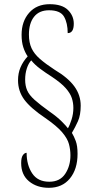

<svg xmlns="http://www.w3.org/2000/svg" viewBox="-20 -780 457 916"><path d="M213 116Q156 116 118.5 85Q81 54 81 -2Q81 -28 89 -39.5Q97 -51 107 -51Q107 7 133.5 47Q160 87 215 87Q266 87 291 49.5Q316 12 316 -39Q316 -66 309 -92.5Q302 -119 276.5 -149Q251 -179 196 -217Q126 -264 96 -304.5Q66 -345 66 -397Q66 -431 78 -459Q90 -487 112 -511Q99 -530 91 -555Q83 -580 83 -614Q83 -678 119 -719Q155 -760 217 -760Q276 -760 304 -732.5Q332 -705 332 -667Q332 -622 303 -622Q303 -670 285.5 -700.5Q268 -731 214 -731Q167 -731 142.5 -700Q118 -669 118 -615Q118 -577 130.5 -550Q143 -523 170.5 -499Q198 -475 241 -447Q305 -409 335 -367.5Q365 -326 365 -276Q365 -231 352 -202Q339 -173 323 -146Q333 -130 341.5 -107Q350 -84 350 -46Q350 27 313.5 71.5Q277 116 213 116ZM304 -168Q313 -183 321.5 -210Q330 -237 330 -265Q330 -290 322.5 -312.5Q315 -335 293.5 -359.5Q272 -384 227 -414Q197 -433 171.5 -452Q146 -471 129 -492Q116 -478 108 -453.5Q100 -429 100 -400Q100 -371 109.5 -349Q119 -327 144.5 -304Q170 -281 216 -248Q252 -223 274 -201Q296 -179 304 -168Z"/></svg>

Font: Noto Serif Tamil ExtraCondensed ExtraLight
Style: Italic
Weight: 200
Width: 2
Italic angle: -12°
Designer: Indian Type Foundry, Tom Grace, and the Monotype Design Team
Foundry: Monotype Imaging Inc.
Version: Version 2.003; ttfautohint (v1.8.4.7-5d5b)